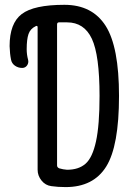

<svg xmlns="http://www.w3.org/2000/svg" viewBox="-20 -760 540 790"><path d="M214.8 -659.2V-79.1Q214.8 -71.3 223.6 -67.4Q240.2 -62.5 255.9 -61.5Q303.7 -61.5 332 -86.4Q360.4 -111.3 375 -178.2Q389.6 -245.1 389.6 -365.2Q389.6 -533.2 357.9 -600.6Q326.2 -668 255.9 -668H222.7Q214.8 -668 214.8 -659.2ZM71.3 -480.5Q54.7 -480.5 41.5 -489.7Q28.3 -499 25.4 -514.6Q20.5 -538.1 19.5 -570.3Q19.5 -664.1 69.3 -702.1Q119.1 -740.2 245.1 -740.2Q359.4 -740.2 414.6 -653.8Q469.7 -567.4 469.7 -365.2Q469.7 -159.2 417 -74.7Q364.3 9.8 250 9.8Q217.8 9.8 191.4 5.9Q167 2.9 150.9 -17.1Q134.8 -37.1 134.8 -61.5V-647.5Q134.8 -656.2 127 -652.3Q104.5 -641.6 97.2 -619.6Q89.8 -597.7 89.8 -557.6Q89.8 -535.2 95.7 -513.7Q98.6 -501 91.3 -490.7Q84 -480.5 71.3 -480.5Z"/></svg>

Font: Rounded Mgen+ 1m regular
Style: Regular
Weight: 400
Designer: [Source Han Sans]
Ryoko NISHIZUKA  (kana & ideographs); Paul D. Hunt (Latin, Greek & Cyrillic); Wenlong ZHANG  (bopomofo
Version: Version 1.059.20150602